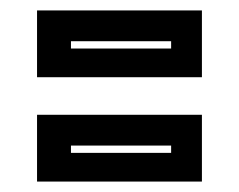

<svg xmlns="http://www.w3.org/2000/svg" viewBox="-20 -486 458 368"><path d="M51 -138V-266H367V-138ZM116 -193H308V-207H116ZM51 -338V-466H367V-338ZM116 -393H308V-407H116Z"/></svg>

Font: Tourney Expanded Regular
Style: Bold
Weight: 700
Width: 7
Designer: Tyler Finck
Foundry: Etcetera Type Co
Version: Version 1.010; ttfautohint (v1.8.3)